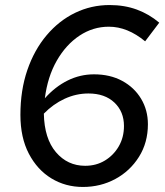

<svg xmlns="http://www.w3.org/2000/svg" viewBox="-20 -731 653 762"><path d="M309 11Q240 11 184 -23Q128 -57 94.5 -121Q61 -185 61 -275Q61 -373 88.5 -453Q116 -533 165 -591Q214 -649 278 -680Q342 -711 415 -711Q474 -711 523 -693Q572 -675 612 -641L556 -567Q486 -625 412 -625Q349 -625 295.5 -589.5Q242 -554 205.5 -490.5Q169 -427 158 -341Q199 -387 248.5 -411.5Q298 -436 353 -436Q417 -436 465 -410Q513 -384 540 -339Q567 -294 567 -238Q567 -165 531.5 -108.5Q496 -52 437.5 -20.5Q379 11 309 11ZM318 -73Q362 -73 396.5 -94Q431 -115 451.5 -150.5Q472 -186 472 -231Q472 -288 434 -324Q396 -360 331 -360Q282 -360 236.5 -339Q191 -318 154 -280Q156 -181 202 -127Q248 -73 318 -73Z"/></svg>

Font: Red Hat Display Medium
Style: Italic
Weight: 500
Italic angle: -12°
Designer: Pentagram, MCKL
Foundry: Pentagram, MCKL
Version: Version 1.023; ttfautohint (v1.8.3)